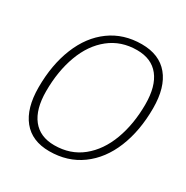

<svg xmlns="http://www.w3.org/2000/svg" viewBox="-162 -838 943 975"><g transform="rotate(30 309.0 -350.0)"><path d="M394 -703Q497 -703 551.2 -637.5Q605.5 -572 605.5 -449.5Q605.5 -317.5 563.8 -214.8Q522 -112 443 -54.5Q364 3 257 3Q155.5 3 102 -63Q48.5 -129 48.5 -251.5Q48.5 -383.5 90 -486.2Q131.5 -589 209.8 -646Q288 -703 394 -703ZM388 -665Q295 -665 227.8 -611.5Q160.5 -558 126 -464.2Q91.5 -370.5 91.5 -253.5Q91.5 -148 135.8 -92Q180 -36 264 -36Q358 -36 425 -90Q492 -144 526.8 -237.8Q561.5 -331.5 561.5 -447.5Q561.5 -553 517.2 -609Q473 -665 388 -665Z"/></g></svg>

Font: Argentum Sans ExtraLight
Style: Italic
Weight: 200
Italic angle: -11°
Designer: Julieta Ulanovsky (font), Cristiano Sobral (main changes and remaster)
Foundry: Julieta Ulanovsky (font), Cristiano Sobral (main changes and remaster)
Version: Version 2.007;June 15, 2022;FontCreator 14.0.0.2814 64-bit; 